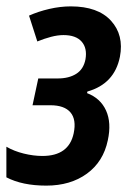

<svg xmlns="http://www.w3.org/2000/svg" viewBox="-28 -572 415 602"><path d="M117 10Q42 10 -8 -16V-112Q16 -98 46.5 -90.5Q77 -83 105 -83Q188 -83 203 -154Q212 -197 193 -219.5Q174 -242 130 -242H74L92 -326H153Q188 -326 211 -340.5Q234 -355 240 -386Q246 -421 228 -441.5Q210 -462 171 -462Q153 -462 132 -456.5Q111 -451 89 -442L63 -523Q92 -536 126.5 -544Q161 -552 194 -552Q279 -552 320 -507Q361 -462 348 -394Q331 -309 246 -285L245 -280Q287 -264 304.5 -225.5Q322 -187 310 -132Q296 -65 244.5 -27.5Q193 10 117 10Z"/></svg>

Font: Noto Sans ExtraCondensed SemiBold
Style: Italic
Weight: 600
Width: 2
Italic angle: -12°
Designer: Monotype Design Team
Foundry: Monotype Imaging Inc.
Version: Version 2.013; ttfautohint (v1.8.4.7-5d5b)